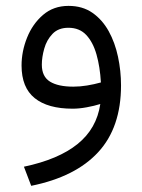

<svg xmlns="http://www.w3.org/2000/svg" viewBox="-20 -362 477 643"><path d="M385.3 -76.2Q385.3 64.9 308.8 147.7Q232.4 230.5 84.5 260.3L60.1 196.3Q175.8 171.9 239.7 120.4Q303.7 68.8 315.9 -13.7Q295.9 -7.3 270.5 -2.7Q245.1 2 223.1 2Q140.1 2 96.2 -33.4Q52.2 -68.8 52.2 -142.6Q52.2 -189.9 70.6 -235.8Q88.9 -281.7 124 -312Q159.2 -342.3 209.5 -342.3Q256.3 -342.3 289.6 -319.1Q322.8 -295.9 344 -257.6Q365.2 -219.2 375.2 -171.9Q385.3 -124.5 385.3 -76.2ZM225.6 -71.8Q248 -71.8 271.7 -75.7Q295.4 -79.6 317.9 -85.9Q314.9 -138.2 303.2 -179.4Q291.5 -220.7 268.8 -244.9Q246.1 -269 209 -269Q175.3 -269 155.8 -248.5Q136.2 -228 128.2 -199.2Q120.1 -170.4 120.1 -145.5Q120.1 -105.5 147.5 -88.6Q174.8 -71.8 225.6 -71.8Z"/></svg>

Font: Vazirmatn RD UI Light
Style: Regular
Weight: 300
Designer: Saber Rastikerdar
Foundry: Saber Rastikerdar
Version: Version 33.003